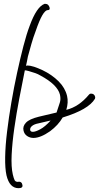

<svg xmlns="http://www.w3.org/2000/svg" viewBox="-20 -688 518 1005"><path d="M155 34Q137 34 122 24Q107 14 103 -5Q98 -27 116 -46Q134 -65 183 -77L276 -99Q287 -133 293 -150.5Q299 -168 294 -192Q281 -245 191 -293Q180 -300 162.5 -306Q145 -312 130.5 -316Q116 -320 110 -320Q96 -251 81 -172.5Q66 -94 55 -17.5Q44 59 41 122.5Q38 186 47 225Q52 246 56.5 255Q61 264 74 264L79 263Q94 263 97 279Q102 297 77 297Q30 297 14 230Q6 194 7 134.5Q8 75 17 1Q26 -73 39.5 -152Q53 -231 69.5 -307Q86 -383 102.5 -446.5Q119 -510 135 -552Q172 -654 214 -668H216Q235 -668 240 -647Q242 -635 230 -635Q204 -635 167 -526Q154 -492 144.5 -458.5Q135 -425 126 -392Q124 -381 121.5 -368.5Q119 -356 116 -343Q119 -345 122 -345Q139 -345 158.5 -338.5Q178 -332 202 -321Q252 -297 286.5 -262.5Q321 -228 331 -186Q339 -152 327 -113Q393 -129 446 -193Q450 -198 456 -198Q474 -198 478 -181Q479 -176 477 -171Q443 -114 308 -73Q285 -33 242 -1Q192 34 155 34ZM152 2Q166 2 191 -11.5Q216 -25 244 -56V-57L180 -42Q159 -38 147.5 -28.5Q136 -19 138 -7Q140 2 152 2Z"/></svg>

Font: Oooh Baby
Style: Normal
Weight: 400
Designer: Robert E. Leuschke
Foundry: Robert E. Leuschke
Version: Version 1.011; ttfautohint (v1.8.3)